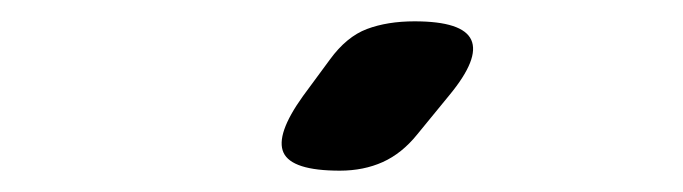

<svg xmlns="http://www.w3.org/2000/svg" viewBox="-20 -805 640 180"><path d="M298.6 -645Q253.6 -645 245.8 -661.9Q238.1 -678.8 264.1 -715L289.3 -749.2Q304.9 -770.6 324 -777.8Q343.2 -785 368.6 -785Q413.9 -785 421.8 -767.6Q429.7 -750.2 401.3 -715.8L371 -678.8Q356.8 -661.2 338.9 -653.1Q320.9 -645 298.6 -645Z"/></svg>

Font: Maple Mono
Style: Regular
Weight: 400
Monospace: yes
Designer: subframe7536
Version: Version 7.300